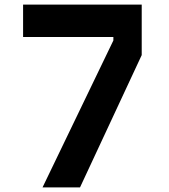

<svg xmlns="http://www.w3.org/2000/svg" viewBox="-20 -820 740 840"><path d="M600 -579 330 0H166L476 -643V-658H81V-800H600Z"/></svg>

Font: Martian Mono SemiExpanded SemiBold
Style: Regular
Weight: 600
Monospace: yes
Version: Version 0.930